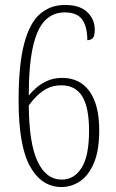

<svg xmlns="http://www.w3.org/2000/svg" viewBox="-20 -744 469 774"><path d="M228 10Q148 10 101.5 -72.5Q55 -155 55 -339Q55 -482 77 -566.5Q99 -651 141 -687.5Q183 -724 242 -724Q302 -724 332 -695Q362 -666 362 -624Q362 -598 353.5 -590Q345 -582 332 -582Q332 -636 311.5 -665Q291 -694 241 -694Q193 -694 161 -661Q129 -628 112.5 -554Q96 -480 96 -359Q107 -373 125.5 -389.5Q144 -406 170.5 -418Q197 -430 231 -430Q302 -430 341 -375.5Q380 -321 380 -219Q380 -136 358 -85.5Q336 -35 301.5 -12.5Q267 10 228 10ZM229 -20Q279 -20 309 -67.5Q339 -115 339 -217Q339 -311 311.5 -355.5Q284 -400 227 -400Q194 -400 169.5 -387Q145 -374 126.5 -355Q108 -336 96 -319Q97 -166 131.5 -93Q166 -20 229 -20Z"/></svg>

Font: Noto Serif Hebrew ExtraCondensed ExtraLight
Style: Regular
Weight: 200
Width: 2
Designer: Monotype Design Team
Foundry: Monotype Imaging Inc.
Version: Version 2.004; ttfautohint (v1.8.4.7-5d5b)